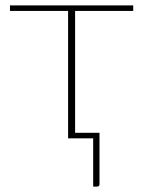

<svg xmlns="http://www.w3.org/2000/svg" viewBox="-20 -513 534 712"><path d="M258.5 -472.5V-20.5H349V169.5Q349 179 339.5 179H325.5V0H232.5V-472.5H17V-493H474V-472.5Z"/></svg>

Font: Lato 2
Style: Regular
Weight: 200
Designer: Lukasz Dziedzic with Adam Twardoch and Botio Nikoltchev
Foundry: tyPoland Lukasz Dziedzic
Version: Version 2.015; 2015-08-06; http://www.latofonts.com/